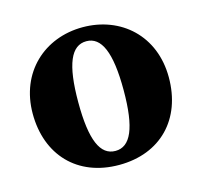

<svg xmlns="http://www.w3.org/2000/svg" viewBox="-81 -588 728 692"><g transform="rotate(-15 282.5 -242.0)"><path d="M282.7 15.2C437.5 15.2 536.6 -87.8 536.6 -243.7C536.6 -399.6 425.2 -498.5 282.7 -498.5C139.5 -498.5 28.7 -397.4 28.7 -243.7C28.7 -89.9 126.5 15.2 282.7 15.2ZM282.7 -37.1C226.1 -37.1 198 -98.8 198 -241.5C198 -383.4 226.1 -446.3 282.7 -446.3C338.6 -446.3 367.3 -383.4 367.3 -241.5C367.3 -98.8 338.6 -37.1 282.7 -37.1Z"/></g></svg>

Font: Source Serif Variable
Style: Regular
Weight: 389
Designer: Frank Grießhammer
Foundry: Adobe Systems Incorporated
Version: Version 3.001;hotconv 1.0.111;makeotfexe 2.5.65597